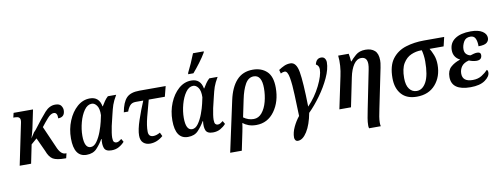

<svg xmlns="http://www.w3.org/2000/svg" viewBox="-77 -1256 5066 1937"><g transform="rotate(-10 2455.5 -287.0)"><path d="M522 -42H512Q462 -41 427 -129L333 -343Q366 -386 400.5 -425Q435 -464 465 -464Q503 -464 501 -403Q570 -404 570 -476Q570 -499 554 -522Q538 -545 494 -545Q435 -545 387.5 -492Q340 -439 255 -327L236 -307L199 -250Q208 -274 216 -305Q224 -336 227 -349L266 -536H67L56 -489H74Q126 -489 126 -450Q126 -436 123 -423.5Q120 -411 116 -390L35 0H152L191 -191L250 -242L314 -103Q338 -37 376 -15Q414 7 499 7H510Z M720 9Q787 9 825 -31.5Q863 -72 892 -122H896Q888 -66 902 -29Q916 8 976 8Q1019 8 1052 -10.5Q1085 -29 1109 -56L1091 -88Q1077 -77 1064.5 -69.5Q1052 -62 1037 -62Q1023 -62 1013 -72.5Q1003 -83 1003 -116Q1003 -137 1007.5 -167.5Q1012 -198 1019 -233L1045 -342Q1059 -403 1072 -441.5Q1085 -480 1118 -536H1033Q1011 -516 995.5 -493Q980 -470 965 -445H962Q944 -546 849 -546Q777 -546 719 -495Q661 -444 626.5 -360.5Q592 -277 592 -181Q592 9 720 9ZM774 -61Q710 -61 710 -187Q710 -254 729 -324.5Q748 -395 781.5 -442.5Q815 -490 859 -490Q888 -490 910.5 -458.5Q933 -427 931 -360L917 -296Q907 -252 886.5 -196.5Q866 -141 837.5 -101Q809 -61 774 -61Z M1370 9Q1442 9 1504 -45L1486 -83Q1447 -61 1416 -61Q1366 -61 1366 -115Q1365 -174 1387.5 -261.5Q1410 -349 1433 -431H1598L1625 -536H1356Q1264 -536 1222.5 -492Q1181 -448 1163 -348H1208Q1219 -382 1239.5 -406.5Q1260 -431 1299 -431H1377Q1340 -345 1307 -247.5Q1274 -150 1274 -90Q1274 -40 1301 -15.5Q1328 9 1370 9Z M1759 9Q1826 9 1864 -31.5Q1902 -72 1931 -122H1935Q1927 -66 1941 -29Q1955 8 2015 8Q2058 8 2091 -10.5Q2124 -29 2148 -56L2130 -88Q2116 -77 2103.5 -69.5Q2091 -62 2076 -62Q2062 -62 2052 -72.5Q2042 -83 2042 -116Q2042 -137 2046.5 -167.5Q2051 -198 2058 -233L2084 -342Q2098 -403 2111 -441.5Q2124 -480 2157 -536H2072Q2050 -516 2034.5 -493Q2019 -470 2004 -445H2001Q1983 -546 1888 -546Q1816 -546 1758 -495Q1700 -444 1665.5 -360.5Q1631 -277 1631 -181Q1631 9 1759 9ZM1813 -61Q1749 -61 1749 -187Q1749 -254 1768 -324.5Q1787 -395 1820.5 -442.5Q1854 -490 1898 -490Q1927 -490 1949.5 -458.5Q1972 -427 1970 -360L1956 -296Q1946 -252 1925.5 -196.5Q1905 -141 1876.5 -101Q1848 -61 1813 -61ZM1869 -614H1923Q1958 -654 1997 -706Q2036 -758 2061 -801L2065 -814H1954Q1915 -714 1872 -629Z M2149 240H2268L2307 53Q2313 26 2316 5.5Q2319 -15 2322 -35Q2346 -15 2380 -2.5Q2414 10 2458 10Q2575 10 2645.5 -87.5Q2716 -185 2716 -327Q2716 -443 2661 -494.5Q2606 -546 2518 -546Q2415 -546 2352 -477Q2289 -408 2261 -278ZM2443 -54Q2387 -54 2339 -89L2376 -266Q2395 -360 2428 -419Q2461 -478 2516 -478Q2598 -478 2598 -343Q2598 -272 2580.5 -205.5Q2563 -139 2528 -96.5Q2493 -54 2443 -54Z M2844 240Q2894 240 2938 170Q2982 100 3004 -18Q3065 -78 3126 -162Q3187 -246 3227.5 -333.5Q3268 -421 3268 -490Q3268 -512 3256 -529.5Q3244 -547 3218 -547Q3169 -547 3155 -487Q3186 -470 3186 -433Q3186 -370 3135 -267Q3084 -164 3005 -82Q3000 -336 2982 -439.5Q2964 -543 2903 -543Q2868 -543 2838.5 -529.5Q2809 -516 2781 -497L2791 -459Q2815 -471 2832 -471Q2862 -471 2874.5 -399.5Q2887 -328 2890.5 -221Q2894 -114 2898 -5Q2862 39 2836 94.5Q2810 150 2810 200Q2810 216 2818.5 228Q2827 240 2844 240Z M3572 240H3692Q3688 227 3688 203Q3688 177 3693.5 141.5Q3699 106 3709 62L3792 -342Q3798 -372 3799.5 -388Q3801 -404 3801 -416Q3801 -485 3766.5 -516Q3732 -547 3672 -547Q3610 -547 3571.5 -513.5Q3533 -480 3514 -456H3510Q3508 -477 3506 -498.5Q3504 -520 3500 -536H3392Q3398 -486 3394 -431.5Q3390 -377 3379 -328L3310 0H3429L3490 -297Q3506 -376 3538.5 -424Q3571 -472 3616 -472Q3677 -472 3677 -399Q3677 -375 3670 -341L3592 46Q3582 94 3575 135.5Q3568 177 3568 208Q3568 216 3568.5 224Q3569 232 3572 240Z M4103 10Q4225 10 4294.5 -70Q4364 -150 4364 -272Q4364 -329 4346 -373.5Q4328 -418 4312 -443H4456L4478 -536H4271Q4170 -536 4083.5 -509Q3997 -482 3944.5 -413Q3892 -344 3892 -217Q3892 -113 3946 -51.5Q4000 10 4103 10ZM4112 -47Q4066 -47 4037 -85Q4008 -123 4008 -197Q4008 -294 4040.5 -347Q4073 -400 4122.5 -421.5Q4172 -443 4223 -443H4232Q4238 -423 4242.5 -391.5Q4247 -360 4247 -328Q4247 -185 4209.5 -116Q4172 -47 4112 -47Z M4653 10Q4750 10 4802.5 -27.5Q4855 -65 4855 -106Q4855 -127 4844 -134Q4819 -107 4780.5 -82.5Q4742 -58 4688 -58Q4583 -58 4583 -141Q4583 -182 4606 -214Q4629 -246 4682 -259Q4695 -253 4716.5 -247.5Q4738 -242 4759 -242Q4814 -242 4814 -293Q4814 -322 4777 -322Q4760 -322 4742 -317Q4724 -312 4708 -307Q4682 -312 4665 -330Q4648 -348 4648 -380Q4648 -416 4668.5 -454.5Q4689 -493 4738 -493Q4776 -493 4790 -461.5Q4804 -430 4803 -383Q4865 -383 4888 -402Q4911 -421 4911 -450Q4911 -491 4869.5 -518Q4828 -545 4750 -545Q4646 -545 4588 -504.5Q4530 -464 4530 -390Q4530 -352 4548 -325Q4566 -298 4595 -285L4594 -282Q4536 -263 4498 -228.5Q4460 -194 4460 -128Q4460 10 4653 10Z"/></g></svg>

Font: Noto Serif SemiCondensed Semi
Style: Italic
Weight: 600
Width: 4
Italic angle: -12°
Designer: Monotype Design Team
Foundry: Monotype Imaging Inc.
Version: Version 1.901